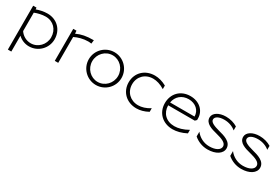

<svg xmlns="http://www.w3.org/2000/svg" viewBox="68 -1576 4073 2805"><g transform="rotate(30 2104.5 -173.0)"><path d="M159 -456.3C209.9 -476.8 279.5 -494 342 -494C468.4 -494 560 -399.9 560 -270C560 -146.4 462.3 -46 342 -46C265.3 -46 197.9 -86.7 159 -145.4ZM101 -540V200H159V-67.1C207.1 -21.7 271.4 6 342 6C494.4 6 618 -117.6 618 -270C618 -430.1 502.1 -546 342 -546C280.2 -546 213.9 -531.9 158.7 -511.1L157 -540Z M777 0H835V-436C895 -466 976.8 -490.1 1061.4 -490.1C1078.6 -490.1 1095.9 -488.1 1113.2 -485L1121 -546C995.3 -546 918.8 -530.3 834.9 -491.7L831 -540H777Z M1253 -270C1253 -393.6 1350.7 -494 1471 -494C1591.3 -494 1689 -393.6 1689 -270C1689 -146.4 1591.3 -46 1471 -46C1350.7 -46 1253 -146.4 1253 -270ZM1195 -270C1195 -117.6 1318.6 6 1471 6C1623.4 6 1747 -117.6 1747 -270C1747 -422.4 1623.4 -546 1471 -546C1318.6 -546 1195 -422.4 1195 -270Z M1868 -270C1868 -109.9 1987.1 6 2154 6C2216.6 6 2283.1 -11.4 2350 -48.4V-108.9C2280.9 -65.2 2213.7 -46 2154 -46C2020.8 -46 1926 -140.1 1926 -270C1926 -399.9 2020.8 -494 2154 -494C2213.7 -494 2280.9 -474.8 2350 -431.1V-491.6C2283.1 -528.6 2216.6 -546 2154 -546C1987.1 -546 1868 -430.1 1868 -270Z M2539.8 -316C2557.7 -421.5 2637.9 -494 2754 -494C2868.8 -494 2952 -419.2 2952 -316ZM2478 -270C2478 -109.9 2595.1 6 2764 6C2833.8 6 2910.7 -13.5 2991.3 -55.1V-114.5C2907.7 -67 2830.3 -46 2764 -46C2626.6 -46 2537.8 -135 2536 -266H2985L3010 -291V-316C3010 -449.4 2902.5 -546 2754 -546C2588.1 -546 2478 -430.1 2478 -270Z M3124 -79.6C3185.1 -26.4 3265.7 6 3354 6C3493.6 6 3590 -57.8 3590 -146C3590 -256.8 3460.1 -291.1 3368.3 -314.8C3269.1 -341.1 3206 -369.1 3206 -415C3206 -463.1 3268 -494 3354 -494C3430.5 -494 3499.5 -468 3548 -426.4V-493C3493.9 -526.3 3426.7 -546 3354 -546C3235.5 -546 3148 -491 3148 -415C3148 -315.1 3265.9 -282.9 3352.8 -261.1C3455.9 -234.9 3531 -206 3532 -146C3532 -85.7 3460 -46 3354 -46C3259.9 -46 3176.4 -90.9 3124 -160.2Z M3691 -79.6C3752.1 -26.4 3832.7 6 3921 6C4060.6 6 4157 -57.8 4157 -146C4157 -256.8 4027.1 -291.1 3935.3 -314.8C3836.1 -341.1 3773 -369.1 3773 -415C3773 -463.1 3835 -494 3921 -494C3997.5 -494 4066.5 -468 4115 -426.4V-493C4060.9 -526.3 3993.7 -546 3921 -546C3802.5 -546 3715 -491 3715 -415C3715 -315.1 3832.9 -282.9 3919.8 -261.1C4022.9 -234.9 4098 -206 4099 -146C4099 -85.7 4027 -46 3921 -46C3826.9 -46 3743.4 -90.9 3691 -160.2Z"/></g></svg>

Font: Resamitz
Style: Regular
Weight: 500
Designer: gluk
Foundry: gluk
Version: Version 0.047